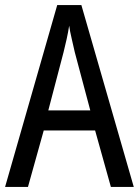

<svg xmlns="http://www.w3.org/2000/svg" viewBox="-20 -735 547 755"><path d="M416 0 354 -222H152L90 0H0L205 -715H300L506 0ZM274 -530Q269 -553 262 -582.5Q255 -612 252 -634Q248 -608 242 -581Q236 -554 230 -530L170 -301H335Z"/></svg>

Font: Noto Sans Myanmar Condensed
Style: Regular
Weight: 400
Width: 3
Designer: Monotype Design Team
Foundry: Monotype Imaging Inc.
Version: Version 2.107; ttfautohint (v1.8.4.7-5d5b)